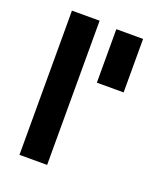

<svg xmlns="http://www.w3.org/2000/svg" viewBox="-131 -788 748 876"><g transform="rotate(20 243.5 -350.0)"><path d="M66.9 0V-700.2H201.2V0ZM416 -689.9V-430.2H286.1V-689.9Z"/></g></svg>

Font: TitilliumText25L
Style: 999 wt
Weight: 900
Designer: Accademia di Belle Arti di Urbino and others
Foundry: Accademia di Belle Arti di Urbino and others.
Version: Version 25.000